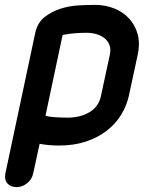

<svg xmlns="http://www.w3.org/2000/svg" viewBox="-20 -586 588 785"><path d="M429 -362Q434 -385 427.5 -402Q421 -419 407 -430Q393 -441 374 -446.5Q355 -452 334 -452Q312 -452 285.5 -450Q259 -448 236 -443L166 -113Q181 -108 208.5 -106.5Q236 -105 257 -105Q308 -105 346 -127.5Q384 -150 393 -195ZM507 -195Q498 -154 475.5 -117Q453 -80 417 -52Q381 -24 332 -7.5Q283 9 222 9Q204 9 184 7.5Q164 6 142 2L116 122Q111 147 91 163Q71 179 48 179Q23 179 10 163.5Q-3 148 2 123L124 -451Q133 -493 162 -516Q191 -539 227.5 -550.5Q264 -562 302 -564Q340 -566 368 -566Q411 -566 447 -551.5Q483 -537 508 -510Q533 -483 543 -445.5Q553 -408 543 -362Z"/></svg>

Font: VDS
Style: Bold Italic
Weight: 700
Designer: artmaker
Foundry: artmaker
Version: Version 1.000 2009 initial release